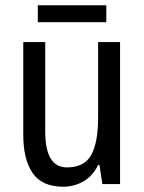

<svg xmlns="http://www.w3.org/2000/svg" viewBox="-20 -696 545 726"><path d="M434 -537V0H367L356 -72H351Q331 -31 296 -10.5Q261 10 219 10Q139 10 103.5 -41.5Q68 -93 68 -186V-537H151V-199Q151 -63 233 -63Q299 -63 325 -110Q351 -157 351 -253V-537ZM382 -676V-612H123V-676Z"/></svg>

Font: Noto Sans Bengali UI Condensed
Style: Regular
Weight: 400
Width: 3
Designer: Jelle Bosma - Monotype Design Team
Foundry: Monotype Imaging Inc.
Version: Version 2.003; ttfautohint (v1.8.4.7-5d5b)